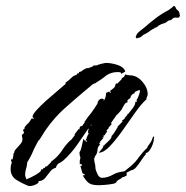

<svg xmlns="http://www.w3.org/2000/svg" viewBox="-20 -634 629 650"><path d="M78 -4Q57 -12 36.5 -24.5Q16 -37 16 -62Q16 -67 16.5 -70.5Q17 -74 18 -79H19L20 -88L17 -87L18 -95H20L21 -93Q23 -95 24.5 -103.5Q26 -112 26 -115L28 -117Q28 -123 35 -130.5Q42 -138 48.5 -145.5Q55 -153 55 -157Q56 -158 56 -161Q56 -167 55 -170Q54 -173 54 -179L56 -178L61 -184V-190L58 -189V-192Q58 -194 60 -196L64 -200L63 -201Q63 -203 64 -204Q71 -214 76 -217Q78 -219 80.5 -222.5Q83 -226 87 -233H90Q90 -232 92 -232H93Q94 -232 94 -233H95L90 -238Q90 -246 103.5 -261Q117 -276 136 -293Q155 -310 173 -325Q191 -340 201 -349H202V-355H203Q211 -360 221 -370Q231 -380 239 -380L241 -385L247 -386V-388Q247 -390 250 -391Q253 -392 255 -392Q259 -396 264.5 -399Q270 -402 275 -404L278 -403L294 -409L296 -412L309 -413L314 -416V-415L316 -416V-415L319 -417L328 -419Q336 -421 339 -421Q356 -421 377 -414.5Q398 -408 404 -393L403 -391L390 -384Q390 -389 386 -389.5Q382 -390 378 -390Q356 -390 339 -378Q331 -371 322 -365Q313 -359 305 -354V-353Q300 -352 295.5 -349.5Q291 -347 286 -342L268 -327Q231 -296 198 -266.5Q165 -237 136 -196Q135 -195 129 -185.5Q123 -176 117.5 -167Q112 -158 110 -158Q105 -148 100 -139Q95 -130 91 -120Q87 -110 81.5 -100.5Q76 -91 71 -82H72Q71 -77 70.5 -72Q70 -67 68 -62Q65 -52 65 -41Q65 -39 67 -33.5Q69 -28 70 -26V-27Q75 -29 86.5 -34.5Q98 -40 108.5 -47Q119 -54 119 -58L118 -60Q123 -60 124.5 -61Q126 -62 128 -66L131 -65L135 -71V-72L138 -70L153 -85Q153 -87 156 -90V-89Q174 -102 189 -123Q200 -141 218 -159H220L233 -176V-180L246 -197L249 -196V-198Q249 -203 254 -208L257 -206L267 -220L266 -221Q271 -229 277 -237Q283 -245 289 -252Q294 -259 299.5 -267Q305 -275 310 -283Q310 -289 314.5 -294.5Q319 -300 326 -300Q326 -300 332 -298L330 -294H332Q339 -304 339 -320H341Q341 -320 345 -322Q346 -323 347 -323Q348 -323 349 -324V-323L355 -320L356 -324H352L351 -325Q357 -329 364 -335Q371 -341 371 -349L374 -351V-352L377 -351L392 -366V-369L400 -374L404 -382Q412 -379 420 -379Q443 -379 461.5 -358Q480 -337 480 -315Q480 -313 479.5 -311Q479 -309 478 -307Q475 -302 476 -298Q458 -282 437 -252Q416 -222 394 -191Q372 -160 351.5 -138.5Q331 -117 314 -117Q316 -119 323 -127.5Q330 -136 330 -138L328 -140Q328 -141 329 -141Q331 -141 332 -140V-141Q334 -144 338.5 -148Q343 -152 348 -157Q358 -166 358 -174Q362 -177 368.5 -187.5Q375 -198 378 -203V-205L395 -223L393 -226L399 -230Q402 -233 404 -234H401L407 -240Q408 -242 412 -246H411V-247L412 -249L413 -247Q418 -253 428 -266Q438 -279 438 -287L440 -291L441 -290H442V-289L444 -291L442 -295Q445 -298 449.5 -310Q454 -322 454 -327Q454 -329 452 -329Q450 -329 443.5 -326Q437 -323 435 -322V-321L437 -320V-319Q432 -318 427 -313.5Q422 -309 422 -303Q418 -303 419 -299H418Q414 -299 410 -291L414 -289H413Q411 -287 409 -287Q405 -285 404 -284Q400 -279 397 -273Q394 -267 391 -262Q387 -257 382.5 -252Q378 -247 373 -243V-242L356 -218L358 -214L347 -201H348Q348 -199 345 -197L340 -192L343 -190L334 -176L330 -175L331 -170H326V-169H327Q331 -169 331 -167H330L318 -153L320 -151L315 -150V-148H318V-144Q310 -136 310 -125Q309 -113 301 -104V-102H303L299 -100V-94Q299 -90 299.5 -87Q300 -84 301 -81Q302 -77 302.5 -74Q303 -71 303 -67Q303 -59 309.5 -45.5Q316 -32 325 -32Q344 -32 363 -43Q372 -48 381.5 -50.5Q391 -53 401 -54L422 -71Q439 -85 451 -103Q457 -111 464 -119Q471 -127 479 -134V-137Q485 -145 489.5 -151.5Q494 -158 497 -168Q498 -172 501 -172L502 -170L501 -165V-163Q501 -157 497 -145.5Q493 -134 486.5 -125Q480 -116 473 -116L474 -112Q468 -106 459.5 -93Q451 -80 442 -69Q433 -58 425 -58L408 -49Q409 -48 409 -43Q409 -38 405 -38Q400 -34 394 -34Q390 -29 385 -27Q381 -26 375 -20Q375 -14 361.5 -11.5Q348 -9 333.5 -8Q319 -7 315 -7Q292 -7 282 -13.5Q272 -20 260 -40L267 -41V-43L259 -48L252 -73L257 -72V-75Q257 -79 251 -79V-75Q250 -77 250 -82V-88Q250 -92 251 -94Q252 -96 252 -100Q252 -105 250 -107L249 -119Q252 -121 255 -132Q258 -143 260 -153.5Q262 -164 263 -164Q265 -159 269 -156Q275 -154 276 -154Q274 -156 273 -159Q272 -158 271 -158L269 -156L271 -163H273V-167Q274 -169 275 -171.5Q276 -174 277 -176Q278 -178 279 -180Q280 -182 281 -184L280 -183L278 -185Q278 -190 279 -193Q280 -195 280 -200Q261 -172 241 -143.5Q221 -115 196 -92Q185 -83 181 -82Q173 -79 169 -66Q157 -63 149 -52Q141 -41 132.5 -31Q124 -21 111 -21L110 -15Q96 -4 78 -4ZM286 -209Q289 -209 291 -211L289 -212ZM443 -504Q443 -503 441.5 -505.5Q440 -508 439 -508L443 -518Q448 -525 455 -530Q462 -535 469 -541Q488 -558 508 -573Q528 -588 551 -600L563 -609Q564 -610 565 -611Q566 -612 567 -613Q572 -615 574 -609.5Q576 -604 579 -601Q586 -597 587.5 -589.5Q589 -582 589 -582Q590 -582 588 -578Q586 -574 582 -574Q578 -574 573 -574.5Q568 -575 560 -567Q559 -565 557 -565.5Q555 -566 553 -565Q549 -564 546.5 -561.5Q544 -559 540 -557Q536 -555 531.5 -554Q527 -553 522 -550Q517 -548 513 -544Q509 -540 503 -540V-539Q502 -539 502 -538Q502 -537 502 -537Q498 -537 488 -529.5Q478 -522 473 -520Q473 -519 472.5 -519Q472 -519 472 -519Q467 -518 462.5 -513.5Q458 -509 453 -507Q450 -506 447.5 -505.5Q445 -505 443 -504Z"/></svg>

Font: Water Brush
Style: Regular
Weight: 400
Designer: Robert E. Leuschke
Foundry: Robert E. Leuschke
Version: Version 1.010; ttfautohint (v1.8.4.7-5d5b)